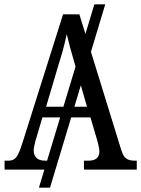

<svg xmlns="http://www.w3.org/2000/svg" viewBox="-20 -780 649 883"><path d="M159 83 414 -760H464L210 83ZM1 0V-41H16Q33 -41 43.5 -47Q54 -53 63 -70Q72 -87 82 -119L270 -714H345L538 -89Q544 -70 551.5 -60Q559 -50 571 -45.5Q583 -41 600 -41H609V0H366V-41H386Q412 -41 424.5 -52Q437 -63 437 -83Q437 -90 435.5 -98Q434 -106 432 -116Q430 -126 427 -135L396 -240H175L146 -142Q143 -134 141 -124Q139 -114 137 -105Q135 -96 135 -87Q135 -66 148 -53.5Q161 -41 190 -41H212V0ZM192 -289H380L327 -475Q319 -505 311 -531.5Q303 -558 297.5 -581Q292 -604 287 -623Q283 -604 277.5 -581.5Q272 -559 265.5 -535.5Q259 -512 250 -485Z"/></svg>

Font: Noto Serif Condensed
Style: Regular
Weight: 400
Width: 3
Designer: Monotype Design Team
Foundry: Monotype Imaging Inc.
Version: Version 2.015